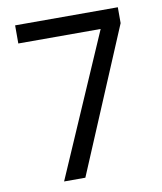

<svg xmlns="http://www.w3.org/2000/svg" viewBox="-81 -780 713 845"><g transform="rotate(-10 275.5 -357.0)"><path d="M412 -633H44V-714H503V-643L232 0H137Z"/></g></svg>

Font: hin115
Style: Book
Weight: 400
Designer: Jelle Bosma - Monotype Design Team
Foundry: Monotype Imaging Inc.
Version: Version 2.003